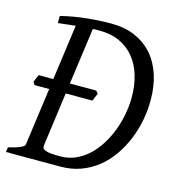

<svg xmlns="http://www.w3.org/2000/svg" viewBox="-97 -714 739 799"><g transform="rotate(15 273.0 -315.0)"><path d="M292 -299.8H177.2L145.5 -67.4L146 -67.9Q144.5 -60.5 147.2 -55.7Q149.9 -50.8 158.7 -47.4Q167.5 -43.9 182.9 -42.5Q198.2 -41 222.2 -41Q258.3 -41 288.8 -54.7Q319.3 -68.4 344.2 -91.8Q369.1 -115.2 388.4 -146.5Q407.7 -177.7 420.7 -212.6Q433.6 -247.6 440.2 -284.2Q446.8 -320.8 446.8 -355Q446.8 -407.2 433.6 -450.2Q420.4 -493.2 395 -523.9Q369.6 -554.7 332.3 -571.8Q294.9 -588.9 246.1 -588.9Q238.8 -588.9 231.4 -588.9Q224.1 -588.9 216.8 -588.4L183.1 -344.2H296.9L306.2 -333ZM525.9 -363.8Q525.9 -320.8 517.6 -277.1Q509.3 -233.4 492.7 -193.1Q476.1 -152.8 451.7 -117.4Q427.2 -82 394.8 -55.9Q362.3 -29.8 322.3 -14.9Q282.2 0 234.9 0H14.2L16.6 -1L0 0L2.9 -21Q33.7 -27.8 52.2 -35.9Q70.8 -43.9 71.8 -50.8L106 -299.8H43L35.2 -312Q38.1 -319.3 41.5 -327.9Q44.9 -336.4 48.8 -344.2H111.8L144.5 -582.5Q126.5 -580.6 107.9 -578.6Q89.4 -576.7 69.8 -574.2V-605Q126 -618.7 180.9 -624.3Q235.8 -629.9 286.1 -629.9Q343.3 -629.9 387.7 -610.8Q432.1 -591.8 462.9 -557.1Q493.7 -522.5 509.8 -473.4Q525.9 -424.3 525.9 -363.8Z"/></g></svg>

Font: Gentium
Style: Italic
Weight: 400
Italic angle: -7°
Designer: J. Victor Gaultney
Version: Version 1.02; 2005; OFL release